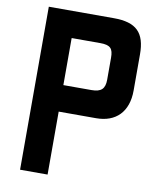

<svg xmlns="http://www.w3.org/2000/svg" viewBox="-104 -1080 951 1160"><g transform="rotate(10 371.0 -500.0)"><path d="M100 0H268.8V-386.2H498.8C618.8 -386.2 692.5 -458.8 692.5 -590V-811.2C692.5 -945 637.5 -1000 498.8 -1000H100ZM268.8 -548.8V-837.5H443.8C507.5 -837.5 523.8 -817.5 523.8 -761.2V-627.5C523.8 -571.2 501.2 -548.8 441.2 -548.8Z"/></g></svg>

Font: Basalte Marquee
Style: Regular
Weight: 400
Designer: Ange Degheest & Benjamin Gomez & Eugénie Bidaut
Foundry: Velvetyne Type Foundry
Version: Version 1.000;FEAKit 1.0